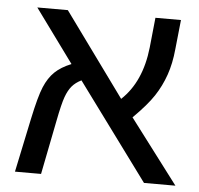

<svg xmlns="http://www.w3.org/2000/svg" viewBox="-47 -647 721 695"><g transform="rotate(5 314.0 -299.5)"><path d="M61 -599.1H171.9L392.1 -295.9Q465.3 -364.3 479 -490.2L490.2 -599.1H583L571.8 -492.2Q566.9 -439.9 552.2 -397.9Q537.6 -356 513.4 -319.3Q489.3 -282.7 439 -232.9L615.2 0H501L243.2 -350.1Q222.2 -339.8 209.2 -324.5Q196.3 -309.1 187.3 -284.2Q178.2 -259.3 166 -196.8L127 0H32.2L73.2 -194.8Q90.8 -278.3 105.5 -313Q120.1 -347.7 142.3 -369.1Q164.6 -390.6 202.1 -405.8Z"/></g></svg>

Font: Arial
Style: Regular
Weight: 400
Designer: Steve Matteson
Foundry: Ascender Corporation
Version: Version 2.00.3